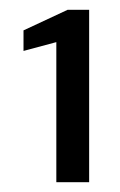

<svg xmlns="http://www.w3.org/2000/svg" viewBox="-20 -724 244 392"><path d="M95 -352V-638L28 -620V-662L118 -704H162V-352Z"/></svg>

Font: DVN - DM Sans
Style: Regular
Weight: 400
Designer: Colophon Foundry, Jonny Pinhorn
Foundry: Colophon Foundry
Version: Version 4.004;gftools[0.9.30]